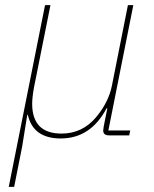

<svg xmlns="http://www.w3.org/2000/svg" viewBox="-20 -526 598 746"><path d="M35 200H14L155 -506H176L112 -186Q105 -147 105 -123Q105 -7 219 -7Q299 -7 352 -69Q402 -128 415 -194L477 -506H498L401 -19H486L482 0H404Q381 0 381 -19Q381 -23 383 -35L397 -105H394Q332 12 216 12Q109 12 88 -80H86L66 44Z"/></svg>

Font: IBM Plex Sans Thin
Style: Italic
Weight: 100
Italic angle: -11.31°
Designer: Mike Abbink, Paul van der Laan, Pieter van Rosmalen
Foundry: Bold Monday
Version: Version 3.0